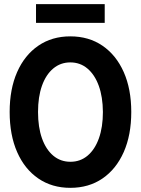

<svg xmlns="http://www.w3.org/2000/svg" viewBox="-20 -904 684 932"><path d="M321.3 7.8Q232.4 7.8 166 -37.6Q99.6 -83 63.2 -165.8Q26.9 -248.5 26.9 -360.4Q26.9 -471.7 63.2 -554.2Q99.6 -636.7 166 -682.1Q232.4 -727.5 321.3 -727.5Q411.1 -727.5 477.5 -682.1Q543.9 -636.7 580.6 -554.2Q617.2 -471.7 617.2 -360.4Q617.2 -248.5 580.6 -165.8Q543.9 -83 477.5 -37.6Q411.1 7.8 321.3 7.8ZM321.8 -118.7Q370.1 -118.7 405.5 -148.7Q440.9 -178.7 460.2 -232.9Q479.5 -287.1 479.5 -360.4Q479 -433.6 459.5 -487.5Q439.9 -541.5 404.5 -571.3Q369.1 -601.1 321.3 -601.1Q273.9 -601.1 238.5 -571.5Q203.1 -542 183.8 -488Q164.6 -434.1 164.6 -360.4Q164.6 -286.6 183.8 -232.4Q203.1 -178.2 238.5 -148.4Q273.9 -118.7 321.8 -118.7ZM154.8 -793V-883.8H488.3V-793Z"/></svg>

Font: Reddit Sans Condensed
Style: Bold
Weight: 700
Designer: Stephen Hutchings
Foundry: Reddit
Version: Version 1.014